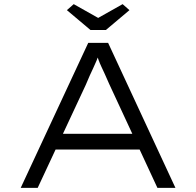

<svg xmlns="http://www.w3.org/2000/svg" viewBox="-20 -907 947 927"><path d="M80 0 406 -700H502L827 0H740L507 -502Q495 -530 486 -549.5Q477 -569 469.5 -585Q462 -601 455.5 -618.5Q449 -636 441 -661L463 -662Q454 -633 446 -614Q438 -595 430 -578Q422 -561 413.5 -542.5Q405 -524 394 -497L162 0ZM216 -185 247 -261H656L674 -185ZM417 -762 303 -858 336 -887 469 -812H439L572 -887L605 -858L491 -762Z"/></svg>

Font: Lexend Tera Light
Style: Regular
Weight: 300
Designer: Bonnie Shaver-Troup, Thomas Jockin
Foundry: Lexend
Version: Version 1.007